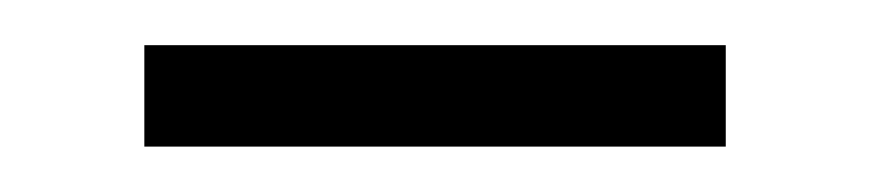

<svg xmlns="http://www.w3.org/2000/svg" viewBox="-20 -666 385 85"><path d="M43.9 -601.1V-646H301.3V-601.1Z"/></svg>

Font: News Cycle
Style: Regular
Weight: 500
Version: Version 0.5.2